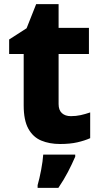

<svg xmlns="http://www.w3.org/2000/svg" viewBox="-20 -776 486 924"><path d="M321 -217Q346 -217 368.5 -222Q391 -227 414 -235V-111Q387 -99 352 -91Q317 -83 269 -83Q218 -83 178.5 -99.5Q139 -116 116.5 -156.5Q94 -197 94 -269V-516H24V-586L108 -640L154 -756H262V-642H408V-516H262V-275Q262 -246 278 -231.5Q294 -217 321 -217ZM342 -22Q326 15 307 51.5Q288 88 261 128H161V115Q170 84 178 41.5Q186 -1 188 -32H342Z"/></svg>

Font: Noto Sans Kannada UI ExtraBold
Style: Regular
Weight: 800
Designer: Jelle Bosma - Monotype Design Team
Foundry: Monotype Imaging Inc.
Version: Version 2.005; ttfautohint (v1.8.4.7-5d5b)